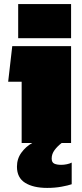

<svg xmlns="http://www.w3.org/2000/svg" viewBox="-20 -700 403 940"><path d="M69 -513V-680H328V-513ZM86 0V-300H20L40 -474H328V0H282Q261 16 247 35Q233 54 233 76Q233 95 245.5 101Q258 107 280 107Q293 107 307.5 104Q322 101 331 96V202Q314 208 281.5 214Q249 220 211 220Q143 220 103 195Q63 170 63 116Q63 77 85 47Q107 17 138 0Z"/></svg>

Font: Kanit Black
Style: Regular
Weight: 900
Designer: Katatrad Team
Foundry: CadsonDemak
Version: Version 2.000; ttfautohint (v1.8.3)